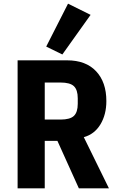

<svg xmlns="http://www.w3.org/2000/svg" viewBox="-20 -1027 640 1047"><path d="M224 0H76V-698H346Q448 -698 504 -638.5Q560 -579 560 -476Q560 -402 527.5 -348.5Q495 -295 437 -279L574 0H410L293 -259H224ZM310 -375Q362 -375 383 -395Q404 -415 404 -461V-491Q404 -537 383 -557Q362 -577 310 -577H224V-375ZM320 -730 232 -773 351 -1007 474 -946Z"/></svg>

Font: iA Writer Quattro V
Style: Regular
Weight: 400
Designer: Mike Abbink, Paul van der Laan, Pieter van Rosmalen, Oliver Reichenstein
Foundry: Information Architects Inc.
Version: Version 2.000